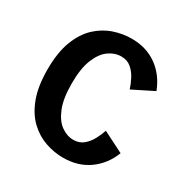

<svg xmlns="http://www.w3.org/2000/svg" viewBox="-163 -848 976 1001"><g transform="rotate(30 325.0 -347.5)"><path d="M347 11Q294 11 241 -7Q188 -25 144 -66.2Q100 -107.5 73.8 -176.8Q47.5 -246 47.5 -348Q47.5 -450 74 -519Q100.5 -588 144.5 -629Q188.5 -670 241.8 -688Q295 -706 348.5 -706Q437.5 -706 501.5 -659.8Q565.5 -613.5 596 -533.5L471 -471Q462.5 -498.5 447.2 -528Q432 -557.5 408 -578Q384 -598.5 348 -598.5Q309 -598.5 273.8 -573.5Q238.5 -548.5 216 -493.2Q193.5 -438 193.5 -348Q193.5 -257.5 215.8 -202.2Q238 -147 273.2 -121.8Q308.5 -96.5 347 -96.5Q383 -96.5 407.2 -117Q431.5 -137.5 447 -167Q462.5 -196.5 471 -222.5L596 -159.5Q566 -81.5 501.5 -35.2Q437 11 347 11Z"/></g></svg>

Font: Trispace SemiBold
Style: Regular
Weight: 600
Designer: Tyler Finck
Foundry: Etcetera Type Company
Version: Version 1.210; ttfautohint (v1.8.3)